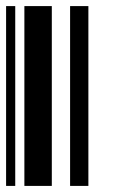

<svg xmlns="http://www.w3.org/2000/svg" viewBox="-20 -610 370 630"><path d="M0 0V-590H30V0ZM60 0V-590H150V0ZM210 0V-590H270V0Z"/></svg>

Font: Libre Barcode 128
Style: Regular
Weight: 400
Version: Version 1.005; ttfautohint (v1.8.3)